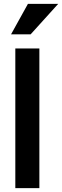

<svg xmlns="http://www.w3.org/2000/svg" viewBox="-20 -970 320 990"><path d="M59 0V-720H183V0ZM138 -793H37L124 -950H280Z"/></svg>

Font: Instrument Sans SemiCondensed SemiBold
Style: Regular
Weight: 600
Width: 4
Designer: Rodrigo Fuenzalida
Foundry: fragTYPE
Version: Version 1.000;gftools[0.9.28]